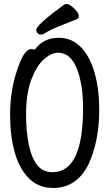

<svg xmlns="http://www.w3.org/2000/svg" viewBox="-20 -906 540 950"><path d="M244 24Q170 24 122.5 -24Q75 -72 52.5 -153.5Q30 -235 30 -337Q30 -457 64 -557Q98 -663 134 -663Q149 -663 152 -660Q194 -719 271 -719Q336 -719 381 -672Q426 -625 448.5 -544.5Q471 -464 471 -363Q471 -208 418 -93Q359 24 244 24ZM240 -54Q391 -54 391 -371Q391 -485 362 -562Q331 -645 267 -645Q234 -645 198 -613.5Q162 -582 135.5 -513.5Q109 -445 109 -339Q109 -259 121.5 -194.5Q134 -130 162 -92Q190 -54 240 -54ZM183 -735Q172 -735 165.5 -742.5Q159 -750 159 -758Q159 -782 297 -883Q301 -886 308 -886Q321 -886 334.5 -875Q348 -864 359 -851Q370 -838 370 -826Q370 -816 360 -811Q315 -793 272 -776Q229 -759 199 -740Q191 -735 183 -735Z"/></svg>

Font: LXGW WenKai Mono Medium
Style: Regular
Weight: 500
Monospace: yes
Designer: LXGW / Fontworks Inc.
Foundry: LXGW / Fontworks Inc.
Version: Version 1.520; June 14, 2025